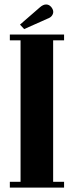

<svg xmlns="http://www.w3.org/2000/svg" viewBox="-20 -858 337 878"><path d="M25 0V-26.5H74V-673.5H25V-700H273V-673.5H223V-26.5H273V0ZM90.5 -725 71.5 -745.5 163 -825Q177.5 -837.5 190.5 -837.5Q200 -837.5 207.5 -832.2Q215 -827 219 -819Q223.5 -812 223.5 -804Q223.5 -794.5 217.2 -786Q211 -777.5 197 -772.5Z"/></svg>

Font: Imbue 50pt Black
Style: Regular
Weight: 900
Designer: Tyler Finck
Foundry: Etcetera Type Company
Version: Version 1.102; ttfautohint (v1.8.3)